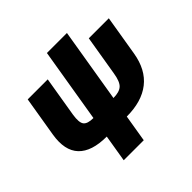

<svg xmlns="http://www.w3.org/2000/svg" viewBox="-211 -885 1298 1298"><g transform="rotate(-45 437.5 -236.0)"><path d="M263.2 204.1 295.4 9.8Q152.3 9.8 88.9 -57.1Q25.4 -124 47.4 -257.8L95.2 -545.9H286.6L238.8 -257.8Q228 -189.9 246.1 -166.3Q264.2 -142.6 320.3 -142.6L408.7 -675.8H600.1L511.7 -142.6Q568.4 -142.6 594.5 -166.3Q620.6 -189.9 631.3 -257.8L679.2 -545.9H870.6L822.8 -257.8Q800.8 -124 715.3 -57.1Q629.9 9.8 486.8 9.8L454.6 204.1Z"/></g></svg>

Font: Inter Black
Style: Italic
Weight: 900
Italic angle: -9.39999°
Designer: Rasmus Andersson
Foundry: rsms
Version: Version 4.000;git-a52131595